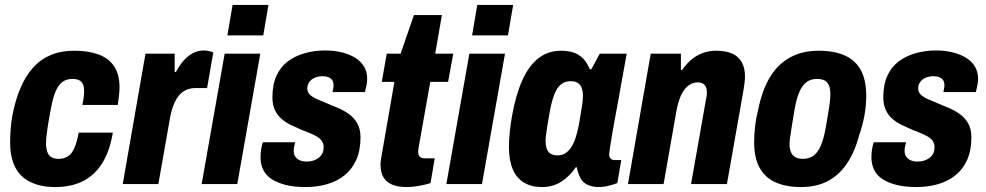

<svg xmlns="http://www.w3.org/2000/svg" viewBox="-20 -744 3987 776"><path d="M203 12Q146 12 104.5 -7.5Q63 -27 42 -67Q21 -107 21 -168Q21 -194 23 -221.5Q25 -249 30 -277Q42 -340 63 -389Q84 -438 114.5 -471.5Q145 -505 186 -522Q227 -539 280 -539Q337 -539 378 -524Q419 -509 441 -476.5Q463 -444 463 -391Q463 -376 461 -358Q459 -340 456 -320H313Q317 -339 318.5 -352.5Q320 -366 320 -376Q320 -393 315 -404Q310 -415 299.5 -420Q289 -425 272 -425Q249 -425 232.5 -413Q216 -401 204.5 -374Q193 -347 185 -301Q176 -253 172 -226Q168 -199 167 -186.5Q166 -174 166 -165Q166 -145 171 -130.5Q176 -116 187.5 -109Q199 -102 216 -102Q239 -102 254.5 -112Q270 -122 280.5 -145.5Q291 -169 298 -208H436Q424 -134 393.5 -85Q363 -36 315.5 -12Q268 12 203 12Z M476 0 568 -527H686V-453H691Q705 -480 722 -499Q739 -518 759.5 -529Q780 -540 803 -540Q814 -540 824.5 -537.5Q835 -535 842 -532L817 -388H770Q747 -388 730 -379.5Q713 -371 700.5 -354.5Q688 -338 679 -313Q670 -288 665 -255L620 0Z M899 -601 920 -724H1065L1044 -601ZM795 0 888 -527H1032L939 0Z M1215 12Q1169 12 1135 3.5Q1101 -5 1078 -20Q1055 -35 1044 -57.5Q1033 -80 1033 -108Q1033 -123 1035 -137.5Q1037 -152 1042 -169H1173Q1170 -158 1168.5 -150Q1167 -142 1167 -134Q1167 -121 1173.5 -111Q1180 -101 1192 -96Q1204 -91 1220 -91Q1233 -91 1245 -94.5Q1257 -98 1267 -105.5Q1277 -113 1282.5 -123.5Q1288 -134 1288 -150Q1288 -164 1280.5 -174.5Q1273 -185 1260 -192.5Q1247 -200 1231 -206.5Q1215 -213 1197 -220Q1176 -229 1155.5 -239Q1135 -249 1118 -263.5Q1101 -278 1091 -299.5Q1081 -321 1081 -351Q1081 -402 1097.5 -438Q1114 -474 1143.5 -496Q1173 -518 1211.5 -529Q1250 -540 1293 -540Q1330 -540 1361 -532.5Q1392 -525 1415.5 -510.5Q1439 -496 1451.5 -474.5Q1464 -453 1464 -425Q1464 -412 1461 -397.5Q1458 -383 1455 -372H1324Q1327 -386 1327.5 -391.5Q1328 -397 1328 -400Q1328 -413 1322.5 -420.5Q1317 -428 1307 -432Q1297 -436 1282 -436Q1270 -436 1259 -432.5Q1248 -429 1240 -423Q1232 -417 1227 -407.5Q1222 -398 1222 -386Q1222 -371 1233.5 -360.5Q1245 -350 1263 -342.5Q1281 -335 1302 -326Q1324 -317 1347.5 -307Q1371 -297 1391.5 -282Q1412 -267 1424.5 -244.5Q1437 -222 1437 -189Q1437 -136 1420 -98Q1403 -60 1372.5 -35.5Q1342 -11 1301.5 0.5Q1261 12 1215 12Z M1624 12Q1588 12 1564.5 2Q1541 -8 1529.5 -28Q1518 -48 1518 -78Q1518 -87 1519.5 -98.5Q1521 -110 1524 -125L1574 -413H1523L1543 -527H1599L1653 -683H1766L1739 -527H1812L1791 -413H1719L1673 -154Q1672 -148 1671 -141Q1670 -134 1670 -131Q1670 -118 1676.5 -111Q1683 -104 1698 -104H1737L1720 -4Q1704 1 1687 4.5Q1670 8 1654 10Q1638 12 1624 12Z M1888 -601 1909 -724H2054L2033 -601ZM1784 0 1877 -527H2021L1928 0Z M2170 12Q2127 12 2097 -6.5Q2067 -25 2052 -61Q2037 -97 2037 -150Q2037 -177 2040 -207.5Q2043 -238 2049 -273Q2064 -359 2090.5 -418.5Q2117 -478 2156 -508.5Q2195 -539 2248 -539Q2280 -539 2302.5 -530Q2325 -521 2339.5 -504.5Q2354 -488 2364 -464H2370L2404 -527H2513L2489 -395Q2485 -370 2478.5 -335.5Q2472 -301 2465.5 -265.5Q2459 -230 2453.5 -198.5Q2448 -167 2445 -146Q2442 -125 2442 -121Q2442 -109 2448 -103Q2454 -97 2464 -97H2491L2475 -4Q2459 2 2439 7Q2419 12 2399 12Q2372 12 2351 1Q2330 -10 2321 -35Q2318 -42 2315.5 -49.5Q2313 -57 2312 -67L2307 -68Q2285 -34 2250.5 -11Q2216 12 2170 12ZM2234 -116Q2250 -116 2263 -123.5Q2276 -131 2287 -146.5Q2298 -162 2305.5 -184.5Q2313 -207 2319 -236Q2326 -279 2330 -302Q2334 -325 2335 -336.5Q2336 -348 2336 -355Q2336 -375 2331 -388.5Q2326 -402 2315 -409Q2304 -416 2287 -416Q2264 -416 2248 -403.5Q2232 -391 2221.5 -365Q2211 -339 2203 -299Q2195 -255 2191.5 -231Q2188 -207 2186.5 -195.5Q2185 -184 2185 -175Q2185 -145 2196.5 -130.5Q2208 -116 2234 -116Z M2518 0 2610 -527H2732V-461H2737Q2754 -486 2775 -503.5Q2796 -521 2821 -530Q2846 -539 2874 -539Q2913 -539 2939 -527.5Q2965 -516 2978 -492.5Q2991 -469 2991 -435Q2991 -422 2989 -408.5Q2987 -395 2985 -380L2918 0H2773L2834 -346Q2836 -353 2836.5 -359Q2837 -365 2837 -371Q2837 -384 2833 -392.5Q2829 -401 2821 -406Q2813 -411 2799 -411Q2784 -411 2770 -403Q2756 -395 2745.5 -381Q2735 -367 2727.5 -347Q2720 -327 2715 -302L2662 0Z M3218 12Q3156 12 3113.5 -7.5Q3071 -27 3049.5 -67Q3028 -107 3028 -169Q3028 -200 3032 -234.5Q3036 -269 3045 -304Q3061 -382 3093 -434Q3125 -486 3174.5 -512.5Q3224 -539 3289 -539Q3352 -539 3395 -519.5Q3438 -500 3459.5 -460Q3481 -420 3481 -357Q3481 -317 3473.5 -276Q3466 -235 3452 -196Q3434 -128 3402 -81.5Q3370 -35 3324.5 -11.5Q3279 12 3218 12ZM3225 -102Q3250 -102 3267.5 -114.5Q3285 -127 3297 -154.5Q3309 -182 3317 -226Q3326 -276 3330 -302.5Q3334 -329 3335 -342Q3336 -355 3336 -363Q3336 -385 3330.5 -398.5Q3325 -412 3313 -418.5Q3301 -425 3282 -425Q3257 -425 3240 -412.5Q3223 -400 3211 -373Q3199 -346 3191 -300Q3183 -250 3178.5 -223Q3174 -196 3172.5 -183.5Q3171 -171 3171 -163Q3171 -142 3177 -128.5Q3183 -115 3195 -108.5Q3207 -102 3225 -102Z M3684 12Q3638 12 3604 3.5Q3570 -5 3547 -20Q3524 -35 3513 -57.5Q3502 -80 3502 -108Q3502 -123 3504 -137.5Q3506 -152 3511 -169H3642Q3639 -158 3637.5 -150Q3636 -142 3636 -134Q3636 -121 3642.5 -111Q3649 -101 3661 -96Q3673 -91 3689 -91Q3702 -91 3714 -94.5Q3726 -98 3736 -105.5Q3746 -113 3751.5 -123.5Q3757 -134 3757 -150Q3757 -164 3749.5 -174.5Q3742 -185 3729 -192.5Q3716 -200 3700 -206.5Q3684 -213 3666 -220Q3645 -229 3624.5 -239Q3604 -249 3587 -263.5Q3570 -278 3560 -299.5Q3550 -321 3550 -351Q3550 -402 3566.5 -438Q3583 -474 3612.5 -496Q3642 -518 3680.5 -529Q3719 -540 3762 -540Q3799 -540 3830 -532.5Q3861 -525 3884.5 -510.5Q3908 -496 3920.5 -474.5Q3933 -453 3933 -425Q3933 -412 3930 -397.5Q3927 -383 3924 -372H3793Q3796 -386 3796.5 -391.5Q3797 -397 3797 -400Q3797 -413 3791.5 -420.5Q3786 -428 3776 -432Q3766 -436 3751 -436Q3739 -436 3728 -432.5Q3717 -429 3709 -423Q3701 -417 3696 -407.5Q3691 -398 3691 -386Q3691 -371 3702.5 -360.5Q3714 -350 3732 -342.5Q3750 -335 3771 -326Q3793 -317 3816.5 -307Q3840 -297 3860.5 -282Q3881 -267 3893.5 -244.5Q3906 -222 3906 -189Q3906 -136 3889 -98Q3872 -60 3841.5 -35.5Q3811 -11 3770.5 0.5Q3730 12 3684 12Z"/></svg>

Font: Archivo Condensed ExtraBold
Style: Italic
Weight: 800
Width: 3
Italic angle: -10°
Designer: Hector Gatti
Foundry: Omnibus-Type
Version: Version 2.001